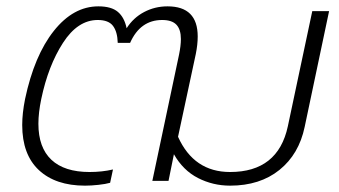

<svg xmlns="http://www.w3.org/2000/svg" viewBox="-20 -570 1069 605"><path d="M50 -176Q50 -213 59 -258Q88 -395 149.5 -472.5Q211 -550 290 -550Q331 -550 351.5 -532.5Q372 -515 379 -481Q400 -514 434 -532Q468 -550 508 -550Q603 -550 603 -455Q603 -430 597 -400L541 -139Q591 -28 705 -28Q856 -28 887 -172L964 -535H1017L940 -170Q922 -84 860.5 -34.5Q799 15 705 15Q651 15 604 -9Q557 -33 528 -84L511 0H460L544 -397Q550 -426 550 -447Q550 -477 536 -492Q522 -507 491 -507Q422 -507 390 -435H351Q350 -470 336 -488.5Q322 -507 288 -507Q225 -507 178.5 -435Q132 -363 110 -258Q101 -215 101 -180Q101 -105 142 -66.5Q183 -28 262 -28Q302 -28 336 -36L327 6Q313 10 290 12.5Q267 15 248 15Q155 15 102.5 -34Q50 -83 50 -176Z"/></svg>

Font: Prompt ExtraLight
Style: Italic
Weight: 275
Italic angle: -12°
Designer: Katatrad Team
Foundry: CadsonDemak
Version: Version 1.000